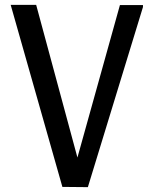

<svg xmlns="http://www.w3.org/2000/svg" viewBox="-20 -770 633 791"><path d="M474 -749 299 -121 129 -750H24L237 0L342 1L569 -741V-749Z"/></svg>

Font: Kufam Arabic Latin Roman Normal
Style: Regular
Weight: 400
Designer: Wael Morcos & Artur Schmal
Version: Version 1.200;PS 001.200;hotconv 1.0.88;makeotf.lib2.5.64775